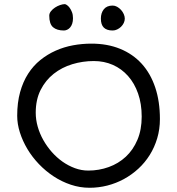

<svg xmlns="http://www.w3.org/2000/svg" viewBox="-20 -888 850 921"><path d="M286.6 -741.7Q252.9 -741.7 234.6 -757.3Q216.3 -772.9 216.3 -813Q216.3 -824.2 224.4 -834.2Q232.4 -844.2 243.9 -851.8Q255.4 -859.4 268.3 -863.8Q281.2 -868.2 291 -868.2Q294.4 -868.2 301 -863.8Q307.6 -859.4 314 -850.8Q320.3 -842.3 325.2 -829.8Q330.1 -817.4 330.1 -800.8Q330.1 -785.6 326.4 -774.7Q322.8 -763.7 316.4 -756.3Q310.1 -749 302.2 -745.4Q294.4 -741.7 286.6 -741.7ZM520.5 -741.7Q492.2 -741.7 478 -755.6Q463.9 -769.5 463.9 -798.8Q463.9 -825.7 478 -843.5Q492.2 -861.3 520.5 -861.3Q531.2 -861.3 541.7 -855.5Q552.2 -849.6 560.5 -840.6Q568.8 -831.5 573.7 -820.3Q578.6 -809.1 578.6 -798.8Q578.6 -788.1 573.7 -777.8Q568.8 -767.6 560.5 -759.5Q552.2 -751.5 541.7 -746.6Q531.2 -741.7 520.5 -741.7ZM62.5 -332.5Q62.5 -395.5 76.4 -445.8Q90.3 -496.1 115 -534.4Q139.6 -572.8 173.6 -600.1Q207.5 -627.4 247.1 -645Q286.6 -662.6 330.3 -670.7Q374 -678.7 418.5 -678.7Q495.1 -678.7 556.2 -653.8Q617.2 -628.9 659.7 -582.3Q702.1 -535.6 724.6 -468.5Q747.1 -401.4 747.1 -316.9Q747.1 -268.1 734.1 -224.6Q721.2 -181.2 698.2 -144.5Q675.3 -107.9 643.8 -78.9Q612.3 -49.8 574.7 -29.3Q537.1 -8.8 495.1 2Q453.1 12.7 409.7 12.7Q363.3 12.7 319.6 -2Q275.9 -16.6 237.3 -42Q198.7 -67.4 166.5 -101.1Q134.3 -134.8 111.3 -173.3Q88.4 -211.9 75.4 -252.7Q62.5 -293.5 62.5 -332.5ZM151.4 -347.2Q151.4 -314 160.9 -280.5Q170.4 -247.1 187.7 -216.3Q205.1 -185.5 228.5 -158.9Q252 -132.3 280 -112.5Q308.1 -92.8 339.4 -81.3Q370.6 -69.8 403.3 -69.8Q455.1 -69.8 501.7 -86.7Q548.3 -103.5 583.5 -136.2Q618.7 -168.9 639.2 -217.3Q659.7 -265.6 659.7 -328.6Q659.7 -390.1 642.3 -439.5Q625 -488.8 594.2 -523.4Q563.5 -558.1 521.5 -576.7Q479.5 -595.2 430.2 -595.2Q377 -595.2 326.9 -580.1Q276.9 -564.9 237.8 -534.2Q198.7 -503.4 175 -456.8Q151.4 -410.2 151.4 -347.2Z"/></svg>

Font: Short Stack
Style: Regular
Weight: 400
Designer: James Grieshaber
Foundry: James Grieshaber
Version: Version 1.002